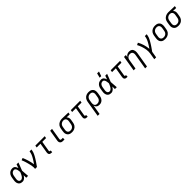

<svg xmlns="http://www.w3.org/2000/svg" viewBox="743 -3332 6124 6124"><g transform="rotate(-45 3805.0 -270.0)"><path d="M220 8Q190 8 162 1.5Q134 -5 111.5 -21.5Q89 -38 74.5 -61.5Q60 -85 53.5 -113Q47 -141 48 -170.5Q49 -200 54 -230L70 -330Q74 -355 82.5 -380.5Q91 -406 105 -429.5Q119 -453 139 -472.5Q159 -492 183 -505Q207 -518 233.5 -523Q260 -528 286 -528Q314 -528 339.5 -517.5Q365 -507 382 -488Q399 -469 410 -444.5Q421 -420 429 -394Q439 -426 450.5 -457.5Q462 -489 472 -520H556Q530 -453 505 -386Q480 -319 453 -253Q458 -190 462 -126.5Q466 -63 472 0H388Q387 -28 387 -56Q387 -84 386 -113L387 -114Q386 -115 386 -115Q386 -115 386 -116Q372 -92 355.5 -70Q339 -48 318 -30Q297 -12 271 -2Q245 8 220 8ZM220 -66Q242 -66 262 -77.5Q282 -89 297.5 -106Q313 -123 325 -142.5Q337 -162 346.5 -182Q356 -202 365 -222.5Q374 -243 382 -264Q381 -284 378.5 -304Q376 -324 373 -343.5Q370 -363 364.5 -381.5Q359 -400 349 -416.5Q339 -433 322.5 -443.5Q306 -454 286 -454Q269 -454 252 -450Q235 -446 219.5 -436.5Q204 -427 192.5 -413Q181 -399 173 -383.5Q165 -368 160 -351Q155 -334 152 -318L136 -218Q133 -200 131.5 -182.5Q130 -165 132 -148Q134 -131 140.5 -115.5Q147 -100 158 -88Q169 -76 186 -71Q203 -66 220 -66Z M788 0Q793 -34 791 -67Q789 -100 784 -132Q779 -164 772 -195Q765 -226 757 -257Q749 -288 740.5 -319Q732 -350 722.5 -380Q713 -410 701.5 -439.5Q690 -469 677 -498L752 -528Q773 -481 790 -432.5Q807 -384 822 -334Q837 -284 848.5 -233Q860 -182 867 -129Q887 -156 905 -183Q923 -210 941 -237.5Q959 -265 975 -293Q991 -321 1005.5 -349.5Q1020 -378 1032 -408Q1044 -438 1049 -468L1058 -520H1142L1133 -468Q1128 -436 1116 -405Q1104 -374 1089.5 -344Q1075 -314 1058.5 -284.5Q1042 -255 1024 -226Q1006 -197 987.5 -168.5Q969 -140 949.5 -111.5Q930 -83 910.5 -55.5Q891 -28 872 0Z M1552 8H1522Q1499 8 1476.5 2Q1454 -4 1439.5 -19.5Q1425 -35 1420 -58Q1415 -81 1419 -104L1476 -447H1306L1318 -520H1742L1730 -447H1560L1503 -104Q1502 -96 1502.5 -88.5Q1503 -81 1507.5 -75.5Q1512 -70 1520 -68Q1528 -66 1535 -66H1553Z M2115 0H2046Q2027 0 2008 -3Q1989 -6 1973.5 -15Q1958 -24 1946 -37.5Q1934 -51 1928.5 -68.5Q1923 -86 1922.5 -105Q1922 -124 1926 -144L1988 -520H2072L2008 -132Q2006 -121 2006 -110.5Q2006 -100 2011 -91Q2016 -82 2025.5 -78Q2035 -74 2046 -74H2114Z M2450 8Q2419 8 2389 2Q2359 -4 2334 -18.5Q2309 -33 2291.5 -56.5Q2274 -80 2265 -108.5Q2256 -137 2256.5 -168Q2257 -199 2262 -230L2278 -330Q2283 -356 2292 -382.5Q2301 -409 2318 -432.5Q2335 -456 2358 -474Q2381 -492 2407 -504Q2433 -516 2460 -522Q2487 -528 2514 -528H2531L2810 -520L2798 -447L2658 -451Q2674 -437 2685.5 -419Q2697 -401 2702.5 -380Q2708 -359 2708 -336Q2708 -313 2704 -290L2687 -190Q2683 -163 2673.5 -136.5Q2664 -110 2647.5 -86Q2631 -62 2608 -43Q2585 -24 2559 -12.5Q2533 -1 2505 3.5Q2477 8 2450 8ZM2451 -66Q2469 -66 2487.5 -69Q2506 -72 2523 -80.5Q2540 -89 2555 -102.5Q2570 -116 2580 -132Q2590 -148 2596 -166Q2602 -184 2605 -202L2622 -302Q2625 -320 2626 -338Q2627 -356 2623.5 -373Q2620 -390 2612.5 -405Q2605 -420 2592.5 -431Q2580 -442 2563.5 -447.5Q2547 -453 2529 -454L2519 -455H2510Q2492 -455 2474 -450Q2456 -445 2439.5 -436.5Q2423 -428 2408.5 -415Q2394 -402 2384 -386Q2374 -370 2368.5 -352.5Q2363 -335 2360 -318L2344 -218Q2341 -199 2340 -180Q2339 -161 2343 -143Q2347 -125 2356.5 -110Q2366 -95 2380.5 -84.5Q2395 -74 2413.5 -70Q2432 -66 2451 -66Z M3152 8H3122Q3099 8 3076.5 2Q3054 -4 3039.5 -19.5Q3025 -35 3020 -58Q3015 -81 3019 -104L3076 -447H2906L2918 -520H3342L3330 -447H3160L3103 -104Q3102 -96 3102.5 -88.5Q3103 -81 3107.5 -75.5Q3112 -70 3120 -68Q3128 -66 3135 -66H3153Z M3396 215 3486 -330Q3491 -357 3500.5 -383.5Q3510 -410 3526.5 -434Q3543 -458 3566 -477Q3589 -496 3615 -507.5Q3641 -519 3668.5 -523.5Q3696 -528 3723 -528Q3754 -528 3784 -522Q3814 -516 3839 -501.5Q3864 -487 3882 -463.5Q3900 -440 3908.5 -411.5Q3917 -383 3917 -352Q3917 -321 3912 -290L3895 -190Q3891 -165 3883.5 -140.5Q3876 -116 3863 -93Q3850 -70 3831.5 -50Q3813 -30 3789.5 -16.5Q3766 -3 3740.5 2.5Q3715 8 3690 8Q3662 8 3635.5 1.5Q3609 -5 3588 -21Q3567 -37 3553 -60Q3539 -83 3534 -109L3480 215ZM3659 -66Q3677 -66 3695.5 -69Q3714 -72 3731 -80.5Q3748 -89 3763 -102.5Q3778 -116 3788 -132Q3798 -148 3804 -166Q3810 -184 3813 -202L3830 -302Q3833 -321 3833.5 -340Q3834 -359 3830 -377Q3826 -395 3816.5 -410Q3807 -425 3793 -435.5Q3779 -446 3760.5 -450Q3742 -454 3723 -454Q3705 -454 3686.5 -451Q3668 -448 3650.5 -439.5Q3633 -431 3618.5 -417.5Q3604 -404 3593.5 -388Q3583 -372 3577 -354Q3571 -336 3568 -318L3553 -227Q3550 -207 3549.5 -187.5Q3549 -168 3552 -149.5Q3555 -131 3564 -114.5Q3573 -98 3587 -86.5Q3601 -75 3620 -70.5Q3639 -66 3659 -66Z M4220 8Q4190 8 4162 1.5Q4134 -5 4111.5 -21.5Q4089 -38 4074.5 -61.5Q4060 -85 4053.5 -113Q4047 -141 4048 -170.5Q4049 -200 4054 -230L4070 -330Q4074 -355 4082.5 -380.5Q4091 -406 4105 -429.5Q4119 -453 4139 -472.5Q4159 -492 4183 -505Q4207 -518 4233.5 -523Q4260 -528 4286 -528Q4314 -528 4339.5 -517.5Q4365 -507 4382 -488Q4399 -469 4410 -444.5Q4421 -420 4429 -394Q4439 -426 4450.5 -457.5Q4462 -489 4472 -520H4556Q4530 -453 4505 -386Q4480 -319 4453 -253Q4458 -190 4462 -126.5Q4466 -63 4472 0H4388Q4387 -28 4387 -56Q4387 -84 4386 -113L4387 -114Q4386 -115 4386 -115Q4386 -115 4386 -116Q4372 -92 4355.5 -70Q4339 -48 4318 -30Q4297 -12 4271 -2Q4245 8 4220 8ZM4220 -66Q4242 -66 4262 -77.5Q4282 -89 4297.5 -106Q4313 -123 4325 -142.5Q4337 -162 4346.5 -182Q4356 -202 4365 -222.5Q4374 -243 4382 -264Q4381 -284 4378.5 -304Q4376 -324 4373 -343.5Q4370 -363 4364.5 -381.5Q4359 -400 4349 -416.5Q4339 -433 4322.5 -443.5Q4306 -454 4286 -454Q4269 -454 4252 -450Q4235 -446 4219.5 -436.5Q4204 -427 4192.5 -413Q4181 -399 4173 -383.5Q4165 -368 4160 -351Q4155 -334 4152 -318L4136 -218Q4133 -200 4131.5 -182.5Q4130 -165 4132 -148Q4134 -131 4140.5 -115.5Q4147 -100 4158 -88Q4169 -76 4186 -71Q4203 -66 4220 -66ZM4301 -600 4340 -755H4425L4371 -600Z M4952 8H4922Q4899 8 4876.5 2Q4854 -4 4839.5 -19.5Q4825 -35 4820 -58Q4815 -81 4819 -104L4876 -447H4706L4718 -520H5142L5130 -447H4960L4903 -104Q4902 -96 4902.5 -88.5Q4903 -81 4907.5 -75.5Q4912 -70 4920 -68Q4928 -66 4935 -66H4953Z M5536 215 5622 -302Q5625 -321 5625.5 -340Q5626 -359 5622.5 -376.5Q5619 -394 5610 -409.5Q5601 -425 5587.5 -435.5Q5574 -446 5556 -450Q5538 -454 5519 -454Q5502 -454 5484.5 -451.5Q5467 -449 5450 -441Q5433 -433 5418.5 -421Q5404 -409 5394 -393.5Q5384 -378 5378.5 -361Q5373 -344 5370 -327L5316 0H5232L5318 -520H5402L5388 -437Q5401 -458 5418.5 -476Q5436 -494 5458 -506Q5480 -518 5504 -523Q5528 -528 5551 -528Q5580 -528 5607.5 -520.5Q5635 -513 5655.5 -496.5Q5676 -480 5688.5 -455.5Q5701 -431 5706 -404Q5711 -377 5710 -348Q5709 -319 5704 -290L5620 215Z M5949 215 5987 -12Q5994 -55 5992.5 -98Q5991 -141 5985 -182.5Q5979 -224 5968.5 -264Q5958 -304 5945 -343Q5932 -382 5916 -419.5Q5900 -457 5880 -492L5952 -528Q5978 -483 5998 -435.5Q6018 -388 6033 -338Q6048 -288 6058.5 -236Q6069 -184 6073 -130Q6092 -157 6110 -184Q6128 -211 6145 -238.5Q6162 -266 6177.5 -294Q6193 -322 6207 -350.5Q6221 -379 6232.5 -408.5Q6244 -438 6249 -468L6258 -520H6342L6333 -468Q6328 -436 6316 -405Q6304 -374 6289 -343.5Q6274 -313 6257.5 -284Q6241 -255 6223 -226Q6205 -197 6186.5 -168.5Q6168 -140 6148 -111.5Q6128 -83 6108.5 -55.5Q6089 -28 6069 0L6033 215Z M6654 8Q6622 8 6591.5 2.5Q6561 -3 6536 -18Q6511 -33 6493 -56Q6475 -79 6466 -107.5Q6457 -136 6456.5 -167Q6456 -198 6462 -230L6478 -330Q6483 -357 6492.5 -384Q6502 -411 6519 -435Q6536 -459 6559.5 -477.5Q6583 -496 6610 -507.5Q6637 -519 6664.5 -523.5Q6692 -528 6719 -528Q6751 -528 6781.5 -522.5Q6812 -517 6837 -502Q6862 -487 6880.5 -464Q6899 -441 6907.5 -412.5Q6916 -384 6916.5 -353Q6917 -322 6912 -290L6895 -190Q6891 -163 6881.5 -136Q6872 -109 6855 -85Q6838 -61 6814.5 -42.5Q6791 -24 6764 -12.5Q6737 -1 6709 3.5Q6681 8 6654 8ZM6654 -66Q6673 -66 6691.5 -69Q6710 -72 6727.5 -80Q6745 -88 6761 -101.5Q6777 -115 6787.5 -131Q6798 -147 6804 -165.5Q6810 -184 6813 -202L6830 -302Q6833 -322 6833.5 -341Q6834 -360 6829.5 -378Q6825 -396 6815 -411Q6805 -426 6790.5 -436Q6776 -446 6757.5 -450Q6739 -454 6720 -454Q6701 -454 6682.5 -451Q6664 -448 6646 -440Q6628 -432 6612.5 -418.5Q6597 -405 6586 -389Q6575 -373 6569 -354.5Q6563 -336 6560 -318L6544 -218Q6540 -198 6539.5 -179Q6539 -160 6543.5 -142Q6548 -124 6558 -109Q6568 -94 6583 -84Q6598 -74 6616.5 -70Q6635 -66 6654 -66Z M7250 8Q7219 8 7189 2Q7159 -4 7134 -18.5Q7109 -33 7091.5 -56.5Q7074 -80 7065 -108.5Q7056 -137 7056.5 -168Q7057 -199 7062 -230L7078 -330Q7083 -356 7092 -382.5Q7101 -409 7118 -432.5Q7135 -456 7158 -474Q7181 -492 7207 -504Q7233 -516 7260 -522Q7287 -528 7314 -528H7331L7610 -520L7598 -447L7458 -451Q7474 -437 7485.5 -419Q7497 -401 7502.5 -380Q7508 -359 7508 -336Q7508 -313 7504 -290L7487 -190Q7483 -163 7473.5 -136.5Q7464 -110 7447.5 -86Q7431 -62 7408 -43Q7385 -24 7359 -12.5Q7333 -1 7305 3.5Q7277 8 7250 8ZM7251 -66Q7269 -66 7287.5 -69Q7306 -72 7323 -80.5Q7340 -89 7355 -102.5Q7370 -116 7380 -132Q7390 -148 7396 -166Q7402 -184 7405 -202L7422 -302Q7425 -320 7426 -338Q7427 -356 7423.5 -373Q7420 -390 7412.5 -405Q7405 -420 7392.5 -431Q7380 -442 7363.5 -447.5Q7347 -453 7329 -454L7319 -455H7310Q7292 -455 7274 -450Q7256 -445 7239.5 -436.5Q7223 -428 7208.5 -415Q7194 -402 7184 -386Q7174 -370 7168.5 -352.5Q7163 -335 7160 -318L7144 -218Q7141 -199 7140 -180Q7139 -161 7143 -143Q7147 -125 7156.5 -110Q7166 -95 7180.5 -84.5Q7195 -74 7213.5 -70Q7232 -66 7251 -66Z"/></g></svg>

Font: Iosevka Aile Oblique
Style: Regular
Weight: 400
Italic angle: -9°
Designer: Belleve Invis
Foundry: Belleve Invis
Version: Version 31.1.0; ttfautohint (v1.8.4)